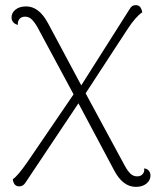

<svg xmlns="http://www.w3.org/2000/svg" viewBox="-20 -721 622 749"><path d="M567 -36Q567 -18 551.5 -5Q536 8 510 8Q459 8 425 -57L286 -318L79 -8Q70 6 55 6Q33 6 30 -22Q48 -33 87 -89L267 -353L126 -615Q114 -636 103 -646Q92 -656 78 -656Q63 -656 55.5 -646.5Q48 -637 50 -624Q39 -626 32 -634Q25 -642 25 -653Q25 -671 40.5 -683.5Q56 -696 82 -696Q132 -696 167 -631L297 -388L486 -686Q494 -701 509 -701Q520 -701 526 -694.5Q532 -688 535 -673Q509 -656 476 -605L314 -357L467 -74Q478 -54 489 -43.5Q500 -33 515 -33Q530 -33 537.5 -43Q545 -53 542 -64Q554 -63 560.5 -55Q567 -47 567 -36Z"/></svg>

Font: Arima Madurai ExtraLight
Style: Regular
Weight: 275
Designer: Joana Correia and Natanael Gama
Foundry: NDISCOVER
Version: Version 1.020